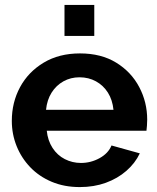

<svg xmlns="http://www.w3.org/2000/svg" viewBox="-20 -750 639 780"><path d="M28 -259Q28 -334 61.5 -396Q95 -458 157.5 -495.5Q220 -533 305 -533Q391 -533 452 -495.5Q513 -458 545.5 -396.5Q578 -335 578 -264Q578 -252 577 -239.5Q576 -227 575 -219H170Q174 -179 193.5 -149Q213 -119 243.5 -103.5Q274 -88 309 -88Q349 -88 384.5 -107.5Q420 -127 433 -159L548 -127Q529 -87 493.5 -56Q458 -25 410 -7.5Q362 10 304 10Q241 10 190 -11.5Q139 -33 103 -70.5Q67 -108 47.5 -156.5Q28 -205 28 -259ZM441 -304Q437 -344 418.5 -373.5Q400 -403 370 -419.5Q340 -436 303 -436Q267 -436 237.5 -419.5Q208 -403 189.5 -373.5Q171 -344 167 -304ZM242 -604V-730H363V-604Z"/></svg>

Font: YasnoRaleway
Style: Bold
Weight: 700
Designer: Matt McInerney, Pablo Impallari, Rodrigo Fuenzalida
Foundry: Matt McInerney, Pablo Impallari, Rodrigo Fuenzalida
Version: Version 4.026